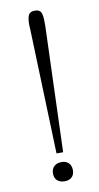

<svg xmlns="http://www.w3.org/2000/svg" viewBox="-84 -749 412 798"><g transform="rotate(-10 122.0 -350.0)"><path d="M91 -638 90 -655Q90 -685 96.5 -697.5Q103 -710 123 -710Q143 -710 149 -697.5Q155 -685 155 -655V-638L137 -110H109ZM80 -30Q80 -49 91.5 -60Q103 -71 123 -71Q142 -71 153 -60Q164 -49 164 -30Q164 -11 153 -0.5Q142 10 123 10Q103 10 91.5 -0.5Q80 -11 80 -30Z"/></g></svg>

Font: Taviraj ExtraLight
Style: Regular
Weight: 275
Designer: Katatrad Team
Foundry: CadsonDemak
Version: Version 1.001